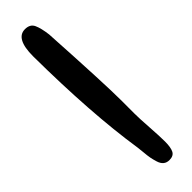

<svg xmlns="http://www.w3.org/2000/svg" viewBox="-225 -562 616 616"><g transform="rotate(-45 83.0 -254.5)"><path d="M73 -567Q96 -567 104 -549.5Q112 -532 116 -500Q130 -260 130 -189V-127Q130 -105 133 -61.5Q136 -18 136 6Q136 32 129.5 45Q123 58 104 58Q92 58 84 51.5Q76 45 72 32Q68 19 66 8.5Q64 -2 62.5 -20Q61 -38 60 -43Q32 -226 30 -487Q30 -567 73 -567Z"/></g></svg>

Font: Because We Mentor
Style: Regular
Weight: 400
Designer: Liz Wetzel, Aaron Williamson, Russ McMullin
Foundry: Red Hat
Version: Version 1.000